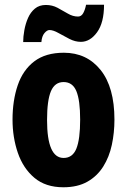

<svg xmlns="http://www.w3.org/2000/svg" viewBox="-20 -782 538 812"><path d="M464 -276Q464 -221 453 -169.5Q442 -118 416.5 -77.5Q391 -37 349.5 -13.5Q308 10 248 10Q173 10 125.5 -30Q78 -70 55.5 -135.5Q33 -201 33 -276Q33 -357 55 -421.5Q77 -486 125 -522.5Q173 -559 250 -559Q347 -559 405.5 -486Q464 -413 464 -276ZM179 -274Q179 -114 249 -114Q287 -114 303 -153.5Q319 -193 319 -276Q319 -358 303 -396.5Q287 -435 249 -435Q212 -435 195.5 -396.5Q179 -358 179 -274ZM78 -604Q78 -627 83 -654.5Q88 -682 98.5 -706Q109 -730 127.5 -745.5Q146 -761 174 -761Q201 -761 223.5 -749Q246 -737 267 -724.5Q288 -712 310 -712Q324 -712 332 -726.5Q340 -741 344 -762H420Q420 -686 390.5 -645.5Q361 -605 322 -605Q298 -605 273.5 -617.5Q249 -630 227 -642.5Q205 -655 189 -655Q179 -655 168 -642Q157 -629 155 -604Z"/></svg>

Font: Noto Sans Gurmukhi ExtraCondensed ExtraBold
Style: Regular
Weight: 800
Width: 2
Designer: Jelle Bosma - Monotype Design Team
Foundry: Monotype Imaging Inc.
Version: Version 2.004; ttfautohint (v1.8.4.7-5d5b)